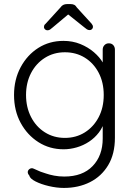

<svg xmlns="http://www.w3.org/2000/svg" viewBox="-20 -724 664 944"><path d="M292 -523Q337 -523 375 -507.5Q413 -492 441.5 -467.5Q470 -443 486 -415.5Q502 -388 502 -363L485 -387V-480Q485 -493 493.5 -502Q502 -511 515 -511Q529 -511 537 -502Q545 -493 545 -480V-47Q545 33 512 88Q479 143 422.5 171.5Q366 200 294 200Q259 200 220.5 191Q182 182 154.5 168Q127 154 124 139Q116 130 116.5 121.5Q117 113 125 107Q135 100 146 105.5Q157 111 179 120Q189 123 206 129Q223 135 246.5 139.5Q270 144 296 144Q386 144 435.5 92.5Q485 41 485 -43V-139L496 -136Q487 -100 466.5 -73Q446 -46 418 -27.5Q390 -9 357.5 0.5Q325 10 293 10Q224 10 169 -25Q114 -60 81.5 -120Q49 -180 49 -257Q49 -333 81.5 -393.5Q114 -454 168.5 -488.5Q223 -523 292 -523ZM299 -467Q244 -467 200.5 -439.5Q157 -412 132.5 -364.5Q108 -317 108 -257Q108 -197 132.5 -149Q157 -101 200.5 -73.5Q244 -46 299 -46Q354 -46 397 -73Q440 -100 465 -147.5Q490 -195 490 -257Q490 -319 465 -366.5Q440 -414 397 -440.5Q354 -467 299 -467ZM326 -662 239 -589Q232 -583 226.5 -579Q221 -575 213 -575Q206 -575 201 -580Q196 -585 196 -591Q196 -595 197.5 -599Q199 -603 204 -607L277 -687Q288 -704 310 -704H326Q337 -704 344.5 -700.5Q352 -697 358 -687L430 -608Q434 -603 435.5 -599.5Q437 -596 437 -591Q437 -586 432.5 -581Q428 -576 421 -576Q413 -576 407 -580Q401 -584 394 -590L305 -661Z"/></svg>

Font: zvoove
Style: Regular
Weight: 400
Designer: Vernon Adams (Nunito) & Andrew Paglinawan (Quicksand)
Foundry: zvoove
Version: Version 3.006